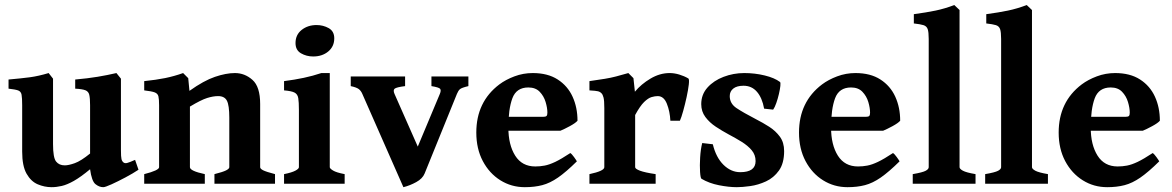

<svg xmlns="http://www.w3.org/2000/svg" viewBox="-20 -736 4693 769"><path d="M534.7 -56.2Q512.7 -41.5 482.4 -25.4Q452.1 -9.3 426.8 2.2Q401.4 13.7 393.6 13.7Q377.4 13.7 362.3 1.5Q347.2 -10.7 340.8 -58.1Q303.2 -26.9 275.9 -11.5Q248.5 3.9 227.3 8.8Q206.1 13.7 186.5 13.7Q158.2 13.7 131.1 2.2Q104 -9.3 86.4 -40.3Q68.8 -71.3 68.8 -128.9V-314.5Q68.8 -343.8 66.4 -356.7Q64 -369.6 52.7 -373.8Q41.5 -377.9 14.2 -380.9V-417.5Q64.5 -421.9 99.4 -426.5Q134.3 -431.2 174.8 -443.4L192.4 -420.9V-158.7Q192.4 -104.5 204.6 -89.1Q216.8 -73.7 239.3 -73.7Q254.9 -73.7 279.5 -82.5Q304.2 -91.3 340.8 -121.1V-314.5Q340.8 -342.3 337.6 -356Q334.5 -369.6 322 -374.5Q309.6 -379.4 281.2 -380.9V-417.5Q331.5 -421.9 371.1 -428.5Q410.6 -435.1 446.3 -443.4L464.4 -420.9V-135.7Q464.4 -107.4 466.6 -98.6Q468.8 -89.8 475.1 -85Q480.5 -81.1 489.3 -83.3Q498 -85.4 521 -95.7Z M838.9 0V-38.6Q872.1 -46.9 885.3 -53.5Q898.4 -60.1 898.4 -66.4V-264.6Q898.4 -314 888.9 -332.5Q879.4 -351.1 853.5 -351.1Q834 -351.1 809.6 -343.5Q785.2 -335.9 740.7 -309.1V-66.4Q740.7 -51.3 800.3 -38.6V0H557.6V-38.6Q617.2 -53.7 617.2 -66.4V-314.5Q617.2 -338.9 614.5 -350.1Q611.8 -361.3 599.6 -366Q587.4 -370.6 557.6 -374V-411.1Q605.5 -416 641.6 -423.3Q677.7 -430.7 713.4 -443.4L733.9 -422.9L738.8 -372.1Q796.4 -413.1 840.8 -428.2Q885.3 -443.4 920.9 -443.4Q960.4 -443.4 991.2 -416Q1022 -388.7 1022 -319.3V-66.4Q1022 -60.1 1033.9 -54Q1045.9 -47.9 1081.5 -38.6V0Z M1318.8 -582.5Q1318.8 -549.8 1294.7 -529.8Q1270.5 -509.8 1234.4 -509.8Q1207.5 -509.8 1185.5 -522.5Q1163.6 -535.2 1163.6 -563.5Q1163.6 -596.7 1188.2 -616.2Q1212.9 -635.7 1248 -635.7Q1274.4 -635.7 1296.6 -623.3Q1318.8 -610.8 1318.8 -582.5ZM1117.7 0V-38.6Q1148.9 -44.9 1163.1 -52.5Q1177.2 -60.1 1177.2 -66.4V-295.4Q1177.2 -327.1 1174.6 -343Q1171.9 -358.9 1159.7 -365.2Q1147.5 -371.6 1117.7 -374V-411.1Q1160.2 -416.5 1196.8 -424.3Q1233.4 -432.1 1267.1 -443.4H1300.8V-66.4Q1300.8 -61 1314 -53Q1327.1 -44.9 1360.4 -38.6V0Z M1856 -391.1Q1829.1 -384.8 1822.3 -378.9Q1815.4 -373 1810.1 -359.9L1680.7 -41Q1672.4 -20.5 1647 -6.6Q1621.6 7.3 1595.7 13.7L1431.2 -359.9Q1425.8 -372.6 1416.7 -379.4Q1407.7 -386.2 1384.8 -391.1V-429.7H1602.5V-391.1Q1567.4 -386.7 1560.5 -380.6Q1553.7 -374.5 1560.1 -359.9L1653.3 -148.9L1741.7 -359.9Q1747.6 -374 1742.9 -380.1Q1738.3 -386.2 1708 -391.1V-429.7H1856Z M2293 -252.4Q2285.2 -243.2 2262.2 -230.7Q2239.3 -218.3 2224.6 -212.4H1943.8L1944.3 -268.1H2154.8Q2165.5 -268.1 2168.9 -271.5Q2172.4 -274.9 2172.4 -284.7Q2172.4 -303.7 2165.3 -327.4Q2158.2 -351.1 2141.6 -368.4Q2125 -385.7 2096.2 -385.7Q2048.3 -385.7 2032.2 -342.5Q2016.1 -299.3 2016.1 -225.1Q2016.1 -155.8 2043.5 -112.5Q2070.8 -69.3 2124 -69.3Q2143.1 -69.3 2161.4 -72.8Q2179.7 -76.2 2203.9 -87.6Q2228 -99.1 2264.2 -123Q2270 -119.6 2279.3 -106.7Q2288.6 -93.8 2290.5 -89.8Q2247.6 -47.4 2215.1 -24.9Q2182.6 -2.4 2151.6 5.6Q2120.6 13.7 2082 13.7Q2028.3 13.7 1984.1 -13.9Q1939.9 -41.5 1913.8 -90.8Q1887.7 -140.1 1887.7 -205.1Q1887.7 -328.1 1980 -397.9Q2005.4 -417 2040.5 -430.2Q2075.7 -443.4 2113.8 -443.4Q2173.8 -443.4 2213.6 -417.7Q2253.4 -392.1 2273.2 -348.9Q2293 -305.7 2293 -252.4Z M2736.8 -421.9Q2741.2 -419.4 2738.8 -397.7Q2736.3 -376 2730 -346.9Q2723.6 -317.9 2716.3 -291.5Q2709 -265.1 2703.1 -252.4H2665Q2663.1 -290 2650.9 -320.6Q2638.7 -351.1 2614.3 -351.1Q2603.5 -351.1 2589.8 -347.2Q2576.2 -343.3 2559.8 -327.4Q2543.5 -311.5 2523.9 -275.4V-66.4Q2523.9 -59.6 2543.5 -52.2Q2563 -44.9 2606 -38.6V0H2340.8V-38.6Q2400.4 -51.3 2400.4 -66.4V-303.2Q2400.4 -333.5 2397.2 -345.5Q2394 -357.4 2389.6 -361.8Q2383.8 -368.2 2375.2 -370.4Q2366.7 -372.6 2340.8 -374V-411.1Q2378.9 -416.5 2402.6 -420.4Q2426.3 -424.3 2447 -429.7Q2467.8 -435.1 2496.6 -443.4L2517.1 -422.9L2522.9 -368.7Q2547.9 -398.9 2585.2 -421.1Q2622.6 -443.4 2662.1 -443.4Q2680.7 -443.4 2700.4 -437.5Q2720.2 -431.6 2736.8 -421.9Z M3120.6 -130.9Q3120.6 -82 3099.9 -53Q3079.1 -23.9 3047.9 -9.5Q3016.6 4.9 2984.9 9.3Q2953.1 13.7 2931.2 13.7Q2899.4 13.7 2859.6 5.9Q2819.8 -2 2789.6 -20Q2785.6 -22.5 2783.9 -47.4Q2782.2 -72.3 2784.2 -105Q2786.1 -137.7 2792.5 -163.1L2835 -158.2Q2847.7 -105.5 2877.7 -75.9Q2907.7 -46.4 2944.8 -46.4Q3006.3 -46.4 3006.3 -90.8Q3006.3 -115.7 2990.7 -134.3Q2975.1 -152.8 2950.2 -168.2Q2925.3 -183.6 2897.5 -198.2Q2872.1 -211.9 2846.9 -228.5Q2821.8 -245.1 2805.2 -267.3Q2788.6 -289.6 2788.6 -318.8Q2788.6 -357.4 2813.5 -385.3Q2838.4 -413.1 2877.9 -428.2Q2917.5 -443.4 2960.9 -443.4Q3003.4 -443.4 3042.7 -433.8Q3082 -424.3 3104 -407.7Q3106.9 -405.8 3105.5 -391.8Q3104 -377.9 3099.6 -359.1Q3095.2 -340.3 3089.1 -323Q3083 -305.7 3076.7 -296.9L3040.5 -300.8Q3032.7 -344.2 3011.7 -368.4Q2990.7 -392.6 2958 -392.6Q2931.2 -392.6 2917 -381.3Q2902.8 -370.1 2902.8 -351.1Q2902.8 -321.3 2929.7 -303.2Q2956.5 -285.2 3008.3 -258.3Q3035.2 -244.6 3060.8 -228.3Q3086.4 -211.9 3103.5 -188.7Q3120.6 -165.5 3120.6 -130.9Z M3585.4 -252.4Q3577.6 -243.2 3554.7 -230.7Q3531.7 -218.3 3517.1 -212.4H3236.3L3236.8 -268.1H3447.3Q3458 -268.1 3461.4 -271.5Q3464.8 -274.9 3464.8 -284.7Q3464.8 -303.7 3457.8 -327.4Q3450.7 -351.1 3434.1 -368.4Q3417.5 -385.7 3388.7 -385.7Q3340.8 -385.7 3324.7 -342.5Q3308.6 -299.3 3308.6 -225.1Q3308.6 -155.8 3335.9 -112.5Q3363.3 -69.3 3416.5 -69.3Q3435.5 -69.3 3453.9 -72.8Q3472.2 -76.2 3496.3 -87.6Q3520.5 -99.1 3556.6 -123Q3562.5 -119.6 3571.8 -106.7Q3581.1 -93.8 3583 -89.8Q3540 -47.4 3507.6 -24.9Q3475.1 -2.4 3444.1 5.6Q3413.1 13.7 3374.5 13.7Q3320.8 13.7 3276.6 -13.9Q3232.4 -41.5 3206.3 -90.8Q3180.2 -140.1 3180.2 -205.1Q3180.2 -328.1 3272.5 -397.9Q3297.9 -417 3333 -430.2Q3368.2 -443.4 3406.2 -443.4Q3466.3 -443.4 3506.1 -417.7Q3545.9 -392.1 3565.7 -348.9Q3585.4 -305.7 3585.4 -252.4Z M3635.7 0V-38.6Q3675.3 -45.4 3687.5 -52Q3699.7 -58.6 3699.7 -66.4V-580.1Q3699.7 -607.4 3695.6 -619.4Q3691.4 -631.3 3678.7 -635.3Q3666 -639.2 3640.1 -642.1V-679.2Q3690.4 -686 3727.1 -693.6Q3763.7 -701.2 3802.2 -715.8L3823.2 -695.8V-66.4Q3823.2 -59.6 3836.7 -52.2Q3850.1 -44.9 3887.2 -38.6V0Z M3925.8 0V-38.6Q3965.3 -45.4 3977.5 -52Q3989.7 -58.6 3989.7 -66.4V-580.1Q3989.7 -607.4 3985.6 -619.4Q3981.4 -631.3 3968.8 -635.3Q3956.1 -639.2 3930.2 -642.1V-679.2Q3980.5 -686 4017.1 -693.6Q4053.7 -701.2 4092.3 -715.8L4113.3 -695.8V-66.4Q4113.3 -59.6 4126.7 -52.2Q4140.1 -44.9 4177.2 -38.6V0Z M4625.5 -252.4Q4617.7 -243.2 4594.7 -230.7Q4571.8 -218.3 4557.1 -212.4H4276.4L4276.9 -268.1H4487.3Q4498 -268.1 4501.5 -271.5Q4504.9 -274.9 4504.9 -284.7Q4504.9 -303.7 4497.8 -327.4Q4490.7 -351.1 4474.1 -368.4Q4457.5 -385.7 4428.7 -385.7Q4380.9 -385.7 4364.7 -342.5Q4348.6 -299.3 4348.6 -225.1Q4348.6 -155.8 4376 -112.5Q4403.3 -69.3 4456.5 -69.3Q4475.6 -69.3 4493.9 -72.8Q4512.2 -76.2 4536.4 -87.6Q4560.5 -99.1 4596.7 -123Q4602.5 -119.6 4611.8 -106.7Q4621.1 -93.8 4623 -89.8Q4580.1 -47.4 4547.6 -24.9Q4515.1 -2.4 4484.1 5.6Q4453.1 13.7 4414.6 13.7Q4360.8 13.7 4316.7 -13.9Q4272.5 -41.5 4246.3 -90.8Q4220.2 -140.1 4220.2 -205.1Q4220.2 -328.1 4312.5 -397.9Q4337.9 -417 4373 -430.2Q4408.2 -443.4 4446.3 -443.4Q4506.3 -443.4 4546.1 -417.7Q4585.9 -392.1 4605.7 -348.9Q4625.5 -305.7 4625.5 -252.4Z"/></svg>

Font: Namdhinggo ExtraBold
Style: Regular
Weight: 800
Designer: Victor Gaultney
Foundry: SIL International
Version: Version 3.001